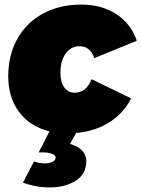

<svg xmlns="http://www.w3.org/2000/svg" viewBox="-20 -575 618 839"><path d="M380 -229 553 -145Q520 -80 457.5 -40.5Q395 -1 313 6L286 54Q322 64 339.5 83.5Q357 103 357 129Q357 186 310.5 215Q264 244 197 244Q137 244 80 223L129 130Q151 139 176 139Q196 139 209.5 132Q223 125 223 114Q223 103 207 97Q191 91 169 91H149L196 -1Q111 -22 63.5 -85.5Q16 -149 16 -242Q16 -334 56 -405.5Q96 -477 168.5 -516Q241 -555 335 -555Q424 -555 488 -513.5Q552 -472 578 -397L392 -321Q375 -373 327 -373Q290 -373 267 -341Q244 -309 244 -257Q244 -217 260.5 -193.5Q277 -170 307 -170Q357 -170 380 -229Z"/></svg>

Font: Gontserrat Black
Style: Italic
Weight: 900
Italic angle: -11.3°
Designer: Julieta Ulanovsky
Foundry: Julieta Ulanovsky
Version: Version 6.001